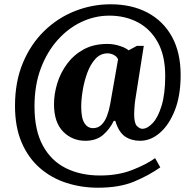

<svg xmlns="http://www.w3.org/2000/svg" viewBox="-20 -734 902 896"><path d="M437 142Q360 142 290 119.5Q220 97 166 50Q112 3 81 -69Q50 -141 50 -240Q50 -353 87 -441Q124 -529 187 -590Q250 -651 330 -682.5Q410 -714 496 -714Q595 -714 668.5 -675Q742 -636 782.5 -562.5Q823 -489 823 -384Q823 -288 796 -219.5Q769 -151 726 -114Q683 -77 634 -77Q593 -77 563.5 -97Q534 -117 518 -170H511Q492 -131 460.5 -104Q429 -77 378 -77Q317 -77 274.5 -120Q232 -163 232 -248Q232 -295 247 -344.5Q262 -394 293 -436Q324 -478 370.5 -503.5Q417 -529 481 -529Q511 -529 539.5 -519.5Q568 -510 580 -499L619 -520H651L612 -273Q609 -255 607.5 -233.5Q606 -212 606 -203Q606 -159 619 -146Q632 -133 644 -133Q668 -133 693 -160Q718 -187 734.5 -242Q751 -297 751 -380Q751 -473 717 -535.5Q683 -598 624 -629.5Q565 -661 490 -661Q423 -661 361 -632Q299 -603 249.5 -548Q200 -493 170.5 -415Q141 -337 141 -237Q141 -126 180 -54.5Q219 17 288 51Q357 85 447 85Q530 85 595 60Q660 35 704 4L728 47Q674 85 605.5 113.5Q537 142 437 142ZM414 -136Q438 -136 454 -152Q470 -168 479.5 -193.5Q489 -219 494 -247L531 -457Q525 -471 510.5 -478Q496 -485 482 -485Q449 -485 425.5 -459.5Q402 -434 387.5 -394.5Q373 -355 366 -312.5Q359 -270 359 -236Q359 -183 374 -159.5Q389 -136 414 -136Z"/></svg>

Font: Noto Serif SemiCondensed ExtraBold
Style: Regular
Weight: 800
Width: 4
Designer: Monotype Design Team
Foundry: Monotype Imaging Inc.
Version: Version 2.015